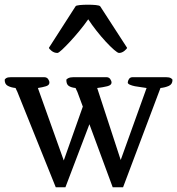

<svg xmlns="http://www.w3.org/2000/svg" viewBox="-36 -786 753 816"><path d="M38 -395 30 -412Q11 -414 -2.5 -421Q-16 -428 -16 -446Q-16 -450 -9.5 -454Q-3 -458 11 -458H151Q163 -458 168.5 -450Q174 -442 174 -435Q174 -424 159.5 -419.5Q145 -415 125 -412L235 -104L316 -333L293 -395L285 -412Q266 -414 256 -421Q246 -428 246 -446Q246 -450 254.5 -454Q263 -458 277 -458H416Q427 -458 432.5 -450Q438 -442 438 -435Q438 -424 420 -419.5Q402 -415 377 -412L477 -106L587 -412Q577 -414 563.5 -415.5Q550 -417 537.5 -419.5Q525 -422 516 -426Q507 -430 507 -435Q507 -442 512 -450Q517 -458 528 -458H669Q683 -458 690 -454Q697 -450 697 -446Q697 -428 681.5 -421Q666 -414 646 -412L487 10H443L344 -258L242 10H201ZM208 -561Q194 -561 183 -570Q172 -579 172 -583L285 -759Q287 -763 303 -764.5Q319 -766 338 -766Q356 -766 371.5 -764.5Q387 -763 390 -759L504 -583Q504 -579 493 -570Q482 -561 470 -561Q464 -561 448.5 -574.5Q433 -588 413.5 -609Q394 -630 374 -655.5Q354 -681 339 -704Q323 -681 302.5 -656Q282 -631 262.5 -610Q243 -589 228 -575Q213 -561 208 -561Z"/></svg>

Font: Asar
Style: Regular
Weight: 400
Designer: Eben Sorkin
Foundry: Eben Sorkin, Pria Ravichandran
Version: Version 1.003; ttfautohint (v1.3) -l 8 -r 50 -G 0 -x 0 -H 45